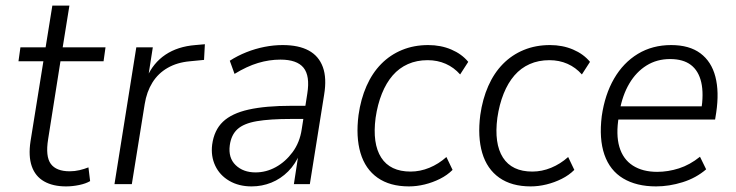

<svg xmlns="http://www.w3.org/2000/svg" viewBox="-20 -658 2628 686"><path d="M216 8Q169 8 137.5 -10Q106 -28 93.5 -64Q81 -100 89 -153L135 -439H46L53 -489H143L167 -638H228L204 -489H357L350 -439H196L152 -161Q142 -99 161.5 -72.5Q181 -46 229 -46Q247 -46 264 -50Q281 -54 296 -60L302 -11Q287 -2 263 3Q239 8 216 8Z M389 0 467 -489H526L509 -380H504Q527 -433 571 -462.5Q615 -492 678 -497L712 -500L709 -444L658 -439Q613 -435 579 -415.5Q545 -396 524.5 -363Q504 -330 497 -286L451 0Z M879 8Q833 8 799 -12Q765 -32 749 -66Q733 -100 738 -141Q745 -193 776.5 -223Q808 -253 868.5 -266.5Q929 -280 1021 -280H1082L1075 -233H1021Q944 -233 897.5 -225Q851 -217 828.5 -196.5Q806 -176 801 -139Q795 -94 822 -68Q849 -42 893 -42Q931 -42 965.5 -61Q1000 -80 1025.5 -114.5Q1051 -149 1058 -196L1078 -324Q1088 -387 1064.5 -416Q1041 -445 982 -445Q942 -445 902 -433Q862 -421 818 -394L801 -441Q829 -459 860.5 -471.5Q892 -484 925 -490.5Q958 -497 990 -497Q1047 -497 1083 -477.5Q1119 -458 1133.5 -418.5Q1148 -379 1138 -319L1087 0H1030L1047 -111H1052Q1036 -72 1009.5 -45.5Q983 -19 949.5 -5.5Q916 8 879 8Z M1441 8Q1373 8 1329 -23Q1285 -54 1268 -111.5Q1251 -169 1261 -247Q1269 -304 1289.5 -350.5Q1310 -397 1342 -429.5Q1374 -462 1416.5 -479.5Q1459 -497 1510 -497Q1555 -497 1592.5 -481Q1630 -465 1653 -437L1624 -392Q1602 -417 1572.5 -430Q1543 -443 1508 -443Q1469 -443 1437.5 -429Q1406 -415 1383 -388.5Q1360 -362 1344.5 -323.5Q1329 -285 1322 -237Q1310 -145 1342 -95Q1374 -45 1447 -45Q1481 -45 1514 -58.5Q1547 -72 1575 -97L1597 -51Q1578 -32 1552 -19Q1526 -6 1497.5 1Q1469 8 1441 8Z M1876 8Q1808 8 1764 -23Q1720 -54 1703 -111.5Q1686 -169 1696 -247Q1704 -304 1724.5 -350.5Q1745 -397 1777 -429.5Q1809 -462 1851.5 -479.5Q1894 -497 1945 -497Q1990 -497 2027.5 -481Q2065 -465 2088 -437L2059 -392Q2037 -417 2007.5 -430Q1978 -443 1943 -443Q1904 -443 1872.5 -429Q1841 -415 1818 -388.5Q1795 -362 1779.5 -323.5Q1764 -285 1757 -237Q1745 -145 1777 -95Q1809 -45 1882 -45Q1916 -45 1949 -58.5Q1982 -72 2010 -97L2032 -51Q2013 -32 1987 -19Q1961 -6 1932.5 1Q1904 8 1876 8Z M2324 8Q2254 8 2206.5 -20.5Q2159 -49 2139.5 -105.5Q2120 -162 2130 -243Q2141 -320 2174 -377Q2207 -434 2259 -465.5Q2311 -497 2378 -497Q2443 -497 2482.5 -467.5Q2522 -438 2536 -384Q2550 -330 2539 -256L2535 -231H2173L2181 -278H2505L2485 -261Q2495 -323 2485.5 -364Q2476 -405 2448.5 -426Q2421 -447 2374 -447Q2327 -447 2290 -424Q2253 -401 2228.5 -359.5Q2204 -318 2194 -262L2191 -242Q2180 -177 2193 -133Q2206 -89 2241 -66.5Q2276 -44 2328 -44Q2367 -44 2406 -56.5Q2445 -69 2481 -98L2503 -53Q2467 -22 2419 -7Q2371 8 2324 8Z"/></svg>

Font: Nunito Sans 10pt SemiCondensed Light
Style: Italic
Weight: 300
Width: 4
Italic angle: -9°
Designer: Vernon Adams
Foundry: Vernon Adams
Version: Version 3.101;gftools[0.9.27]